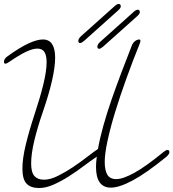

<svg xmlns="http://www.w3.org/2000/svg" viewBox="-20 -927 874 968"><path d="M655 -868Q666 -878 675 -878Q680 -878 682.5 -874.5Q685 -871 685 -866Q685 -857 670 -844L500 -692Q487 -681 480 -681Q471 -681 471 -692Q471 -703 485 -716ZM559 -897Q570 -907 579 -907Q584 -907 586.5 -903.5Q589 -900 589 -895Q589 -886 574 -873L404 -721Q391 -710 384 -710Q375 -710 375 -721Q375 -732 389 -745ZM25 -614Q14 -606 7 -606Q0 -606 0 -616Q0 -631 19 -644Q80 -688 123.5 -708Q167 -728 196 -728Q228 -728 243 -704Q258 -680 258 -637Q258 -589 242 -519.5Q226 -450 197 -366Q169 -285 153 -218Q137 -151 137 -103Q137 -58 153.5 -39.5Q170 -21 202 -21Q233 -21 271.5 -40Q310 -59 348 -84.5Q386 -110 419.5 -136Q453 -162 474 -176Q483 -228 500.5 -291Q518 -354 541.5 -422Q565 -490 592 -561Q619 -632 646 -701Q651 -712 660.5 -719.5Q670 -727 681 -728Q688 -728 688 -721Q688 -719 686 -711Q650 -622 617.5 -532Q585 -442 560.5 -362Q536 -282 522 -216.5Q508 -151 508 -111Q508 -69 521 -46.5Q534 -24 566 -24Q600 -24 658 -56Q716 -88 806 -162Q818 -171 824 -171Q834 -171 834 -160Q834 -149 817 -135Q716 -53 648.5 -17Q581 19 539 19Q464 19 464 -86Q464 -97 465 -110Q466 -123 468 -137Q438 -117 401.5 -89.5Q365 -62 326.5 -37.5Q288 -13 249.5 4Q211 21 177 21Q135 21 114 -1Q93 -23 93 -77Q93 -128 110 -198Q127 -268 155 -353Q182 -434 198.5 -501.5Q215 -569 215 -614Q215 -646 204.5 -664Q194 -682 168 -682Q145 -682 110.5 -665.5Q76 -649 25 -614Z"/></svg>

Font: Discipuli Britannica
Style: Regular
Weight: 400
Designer: Peter Wiegel
Foundry: Peter Wiegel
Version: Version 0.001 2009